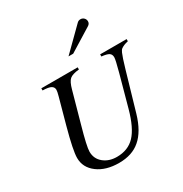

<svg xmlns="http://www.w3.org/2000/svg" viewBox="-209 -1070 1183 1244"><g transform="rotate(-30 382.5 -448.0)"><path d="M765 -653V-637Q744 -632 733.5 -627.5Q723 -623 713 -616.5Q703 -610 695.5 -592Q688 -574 681 -553Q674 -532 661 -488L578 -203Q544 -87 481 -34Q421 18 323 18Q225 18 163.5 -28Q102 -74 102 -146Q102 -201 146 -362L198 -551Q207 -583 207 -596Q207 -616 189.5 -626Q172 -636 127 -637V-653H399V-637Q348 -632 328.5 -615Q309 -598 295 -546L232 -320Q192 -179 192 -141Q192 -88 231.5 -55.5Q271 -23 330 -23Q414 -23 465 -77Q516 -131 550 -255L614 -488Q637 -573 637 -591Q637 -613 622 -623Q607 -633 567 -637V-653ZM383 -744 545 -904Q555 -914 570 -914Q585 -914 595.5 -903.5Q606 -893 606 -878Q606 -860 589 -850L418 -744Z"/></g></svg>

Font: STIX
Style: Italic
Weight: 400
Italic angle: -16.33°
Designer: MicroPress Inc., with final additions and corrections provided by Coen Hoffman, Elsevier (retired)
Version: Version 1.1.1